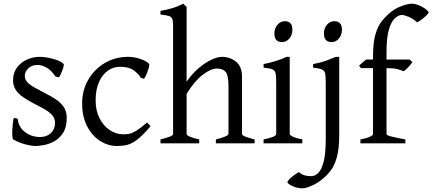

<svg xmlns="http://www.w3.org/2000/svg" viewBox="-20 -777 2344 1041"><path d="M173.8 14.6Q150.9 14.6 117.7 5.9Q84.5 -2.9 51.8 -21Q48.3 -22.5 47.1 -36.4Q45.9 -50.3 46.6 -70.1Q47.4 -89.8 49.6 -108.6Q51.8 -127.4 55.2 -138.2L76.2 -132.8Q78.6 -91.8 113.3 -63Q147.9 -34.2 198.2 -34.2Q233.4 -34.2 255.9 -55.4Q278.3 -76.7 278.3 -110.8Q278.3 -137.2 260.5 -155.5Q242.7 -173.8 214.8 -188.7Q187 -203.6 157.2 -219.2Q130.4 -233.4 106 -249.8Q81.5 -266.1 66.2 -288.6Q50.8 -311 50.8 -341.8Q50.8 -382.3 71.8 -410.6Q92.8 -439 126 -453.9Q159.2 -468.8 195.8 -468.8Q216.3 -468.8 241.2 -464.1Q266.1 -459.5 288.6 -451.2Q311 -442.9 324.2 -431.2Q328.1 -427.7 323.5 -411.9Q318.8 -396 311.5 -379.6Q304.2 -363.3 299.8 -357.9L280.8 -361.8Q257.8 -396.5 232.4 -410.6Q207 -424.8 183.1 -424.8Q150.9 -424.8 132.6 -405.5Q114.3 -386.2 114.3 -366.2Q114.3 -345.2 129.9 -329.6Q145.5 -314 170.4 -300.8Q195.3 -287.6 222.2 -272.9Q250.5 -258.8 278.1 -241.5Q305.7 -224.1 323.7 -199.5Q341.8 -174.8 341.8 -138.2Q341.8 -86.4 321.5 -55.7Q301.3 -24.9 272.2 -9.8Q243.2 5.4 215.6 10Q188 14.6 173.8 14.6Z M613.3 14.6Q565.9 14.6 522.7 -12.9Q479.5 -40.5 452.4 -92.5Q425.3 -144.5 425.3 -216.8Q425.3 -287.1 458.3 -344.2Q491.2 -401.4 547.9 -435.1Q604.5 -468.8 674.3 -468.8Q706.5 -468.8 739.5 -458Q772.5 -447.3 789.1 -430.2Q790.5 -422.4 785.9 -406.7Q781.2 -391.1 774.4 -375.2Q767.6 -359.4 761.2 -350.1L743.2 -355Q735.4 -372.1 708 -393.6Q680.7 -415 630.4 -415Q596.2 -415 566.2 -394.8Q536.1 -374.5 517.3 -333.7Q498.5 -293 498.5 -231.9Q498.5 -176.8 519.8 -135.5Q541 -94.2 575.2 -71.5Q609.4 -48.8 648.4 -48.8Q667 -48.8 682.6 -52Q698.2 -55.2 719.7 -68.6Q741.2 -82 777.3 -112.8L796.4 -92.8Q753.9 -43 724.4 -20.3Q694.8 2.4 669.4 8.5Q644 14.6 613.3 14.6Z M850.1 0V-21Q882.3 -29.3 900.4 -36.1Q918.5 -43 918.5 -50.8V-633.8Q918.5 -661.1 914.6 -673.3Q910.6 -685.5 896.2 -690.2Q881.8 -694.8 850.1 -698.2V-717.8Q891.6 -725.6 918.7 -734.1Q945.8 -742.7 973.6 -756.8L991.7 -740.2V-334Q1020 -375.5 1055.2 -405.8Q1090.3 -436 1124.5 -452.4Q1158.7 -468.8 1184.1 -468.8Q1226.1 -468.8 1259 -442.9Q1292 -417 1292 -361.8V-50.8Q1292 -44.4 1306.9 -37.6Q1321.8 -30.8 1360.4 -21V0H1150.4V-21Q1218.8 -38.6 1218.8 -50.8V-309.1Q1218.8 -368.7 1203.6 -387Q1188.5 -405.3 1156.2 -405.3Q1122.6 -405.3 1078.1 -370.8Q1033.7 -336.4 991.7 -268.1V-50.8Q991.7 -43.5 1010.3 -35.6Q1028.8 -27.8 1060.1 -21V0Z M1508.8 -548.8Q1467.8 -548.8 1467.8 -595.7Q1467.8 -623.5 1484.4 -642.8Q1501 -662.1 1523.9 -662.1Q1565.4 -662.1 1565.4 -615.7Q1565.4 -588.4 1549.3 -568.6Q1533.2 -548.8 1508.8 -548.8ZM1409.2 0V-21Q1477.5 -34.7 1477.5 -50.8V-327.1Q1477.5 -360.8 1474.9 -377.4Q1472.2 -394 1458 -400.6Q1443.8 -407.2 1409.2 -410.2V-429.7Q1439.9 -435.5 1474.6 -446Q1509.3 -456.5 1534.2 -468.8H1550.8V-50.8Q1550.8 -44.9 1567.1 -36.4Q1583.5 -27.8 1619.1 -21V0Z M1777.8 -548.8Q1736.3 -548.8 1736.3 -595.7Q1736.3 -623.5 1752.7 -642.8Q1769 -662.1 1792.5 -662.1Q1834 -662.1 1834 -615.7Q1834 -588.4 1817.9 -568.6Q1801.8 -548.8 1777.8 -548.8ZM1619.6 244.1Q1599.6 244.1 1581.1 238Q1562.5 231.9 1550.5 223.9Q1538.6 215.8 1538.6 210.4Q1538.6 204.6 1550 193.4Q1561.5 182.1 1576.4 171.4Q1591.3 160.6 1600.6 156.2Q1616.2 169.9 1633.1 174.1Q1649.9 178.2 1668 178.2Q1687 178.2 1704.8 161.4Q1722.7 144.5 1734.4 101.1Q1746.1 57.6 1746.1 -21V-327.1Q1746.1 -360.8 1743.2 -377.2Q1740.2 -393.6 1726.1 -400.1Q1711.9 -406.7 1677.7 -410.2V-429.7Q1718.3 -437 1744.4 -446.5Q1770.5 -456.1 1801.3 -468.8H1819.3V-48.3Q1819.3 26.4 1807.1 72.5Q1794.9 118.7 1773.9 146.5Q1752.9 174.3 1726.6 195.3Q1700.7 216.3 1669.4 230.2Q1638.2 244.1 1619.6 244.1Z M1934.1 0V-21Q1967.3 -26.9 1984.9 -35.4Q2002.4 -43.9 2002.4 -49.8V-407.7H1937L1926.8 -421.4L1964.8 -454.1H2002.4V-469.2Q2002.4 -546.4 2015.9 -591.8Q2029.3 -637.2 2051.5 -664.1Q2073.7 -690.9 2099.6 -711.9Q2126 -733.4 2159.7 -745.1Q2193.4 -756.8 2211.9 -756.8Q2231.9 -756.8 2253.2 -747.6Q2274.4 -738.3 2289.1 -727.1Q2303.7 -715.8 2303.7 -710Q2303.7 -704.6 2292.2 -693.4Q2280.8 -682.1 2266.1 -671.4Q2251.5 -660.6 2241.7 -655.8Q2218.8 -676.3 2195.1 -686Q2171.4 -695.8 2158.7 -695.8Q2142.1 -695.8 2122.6 -679.4Q2103 -663.1 2089.4 -619.9Q2075.7 -576.7 2075.7 -496.1V-454.1H2201.7L2215.8 -439.9Q2206.5 -426.3 2191.7 -410.6Q2176.8 -395 2168 -390.6Q2156.7 -396.5 2135.7 -402.1Q2114.7 -407.7 2075.7 -407.7V-49.8Q2075.7 -43.9 2098.1 -37.8Q2120.6 -31.7 2177.7 -21V0Z"/></svg>

Font: David Libre
Style: Regular
Weight: 400
Designer: Ismar David, J. Victor Gaultney, Annie Olsen and Meir Sadan
Foundry: Monotype Imaging Inc. & SIL International
Version: Version 1.100; ttfautohint (v1.8.4.7-5d5b)